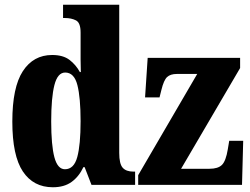

<svg xmlns="http://www.w3.org/2000/svg" viewBox="-20 -780 1055 810"><path d="M203 10Q121 10 76.5 -56.5Q32 -123 32 -267Q32 -412 76.5 -480Q121 -548 200 -548Q246 -548 273 -527.5Q300 -507 317 -476H321Q320 -499 320 -529Q320 -559 320 -588V-643Q320 -684 300.5 -694Q281 -704 254 -704H246V-760H483V-135Q483 -89 497.5 -72.5Q512 -56 543 -56H550V0H366L337 -75H332Q313 -35 282 -12.5Q251 10 203 10ZM254 -66Q292 -66 306 -117.5Q320 -169 320 -269Q320 -368 306.5 -421Q293 -474 255 -474Q223 -474 209.5 -421Q196 -368 196 -268Q196 -167 209.5 -116.5Q223 -66 254 -66ZM563 0V-41L812 -468H726Q699 -468 685 -455Q671 -442 661 -401L653 -369H592L603 -536H993V-493L744 -68H864Q900 -68 916.5 -84.5Q933 -101 941 -150L947 -186H1006L1001 0Z"/></svg>

Font: Noto Serif ExtraCondensed Black
Style: Regular
Weight: 900
Width: 2
Designer: Monotype Design Team
Foundry: Monotype Imaging Inc.
Version: Version 2.015; ttfautohint (v1.8.4.7-5d5b)